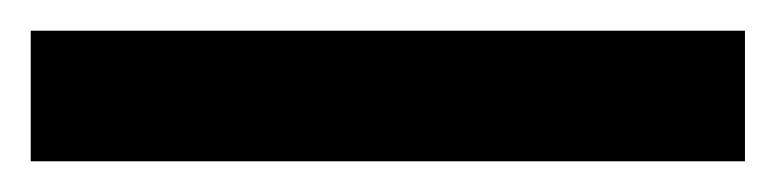

<svg xmlns="http://www.w3.org/2000/svg" viewBox="-22 56 505 125"><path d="M463 161V76H-2V161Z"/></svg>

Font: Noto Sans Khmer ExtraCondensed SemiBold
Style: Regular
Weight: 600
Width: 2
Designer: Danh Hong and the Monotype Design Team
Foundry: Monotype Imaging Inc.
Version: Version 2.004